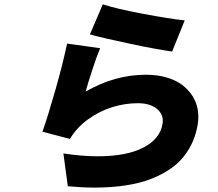

<svg xmlns="http://www.w3.org/2000/svg" viewBox="-20 -798 996 876"><path d="M390.3 -641 448.9 -778.1Q511.4 -757.8 631.9 -735.1Q752.5 -712.4 822.8 -704.9L765.3 -562.9Q697.1 -572.1 573.2 -598.4Q449.2 -624.6 390.3 -641ZM436.8 -578.1Q422.6 -544.7 402 -482.2Q381.4 -419.7 370.7 -380Q503.2 -457 645.6 -457Q697.4 -457 740.1 -444.6Q782.7 -432.2 811.3 -410.5Q839.8 -388.8 858.1 -360.1Q876.4 -331.3 882.1 -298.3Q887.8 -265.3 882.1 -230.1Q875.4 -189.6 860.3 -154.1Q845.2 -118.6 819.8 -85.8Q794.4 -52.9 756.7 -27.2Q719.1 -1.4 670.1 17.9Q621.1 37.3 555.2 47.6Q489.3 57.9 411.2 57.9Q356.5 57.9 289.4 51.8L269.2 -98Q354.4 -84.9 426.1 -84.9Q556.5 -84.9 633.3 -124.3Q710.2 -163.7 721.6 -233Q728.3 -273.8 696.9 -300.4Q665.5 -327.1 609 -327.1Q550.8 -327.1 493.1 -309.5Q435.4 -291.9 382.8 -254.3Q330.3 -216.6 299 -164.1L173.7 -197.1Q200.3 -273.1 233.5 -390.1Q266.7 -507.1 286.2 -599.1Z"/></svg>

Font: Karasuma Gothic
Style: Italic
Weight: 900
Italic angle: -9.39999°
Designer: Rasmus Andersson / Ryoko Nishizuka
Foundry: Genbu
Version: Version 1.00